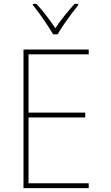

<svg xmlns="http://www.w3.org/2000/svg" viewBox="-20 -969 570 989"><path d="M101 0V-714H437V-689H127V-389H419V-364H127V-25H437V0ZM254 -792Q241 -814 222.5 -842Q204 -870 184.5 -897Q165 -924 149 -943V-949H168Q193 -922 219 -888Q245 -854 265 -824Q285 -854 311 -886.5Q337 -919 364 -949H383V-943Q366 -922 346 -895Q326 -868 307.5 -841Q289 -814 277 -792Z"/></svg>

Font: Noto Sans Mono Condensed Thin
Style: Regular
Weight: 100
Width: 3
Designer: Monotype Design Team
Foundry: Monotype Imaging Inc.
Version: Version 2.014; ttfautohint (v1.8.4.7-5d5b)